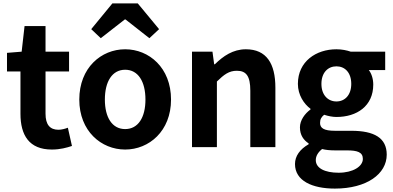

<svg xmlns="http://www.w3.org/2000/svg" viewBox="-20 -863 2305 1126"><path d="M284 14C333 14 372 3 402 -7L378 -114C363 -108 341 -102 323 -102C273 -102 247 -132 247 -196V-444H385V-560H247V-710H124L107 -560L21 -553V-444H100V-196C100 -70 151 14 284 14Z M714 14C854 14 983 -94 983 -279C983 -466 854 -574 714 -574C574 -574 445 -466 445 -279C445 -94 574 14 714 14ZM714 -106C638 -106 595 -174 595 -279C595 -385 638 -454 714 -454C790 -454 833 -385 833 -279C833 -174 790 -106 714 -106ZM515 -692 571 -639 712 -749H716L856 -639L913 -692L788 -843H639Z M1106 0H1252V-385C1294 -426 1323 -448 1369 -448C1424 -448 1448 -417 1448 -331V0H1595V-349C1595 -490 1543 -574 1422 -574C1346 -574 1289 -534 1240 -486H1236L1226 -560H1106Z M1944 243C2131 243 2248 157 2248 44C2248 -54 2175 -96 2040 -96H1945C1879 -96 1857 -112 1857 -142C1857 -164 1865 -177 1881 -190C1905 -182 1931 -177 1953 -177C2073 -177 2169 -241 2169 -367C2169 -402 2158 -433 2143 -452H2239V-560H2037C2014 -568 1984 -574 1953 -574C1834 -574 1727 -503 1727 -371C1727 -306 1763 -253 1801 -225V-221C1768 -197 1739 -158 1739 -116C1739 -70 1761 -41 1790 -22V-17C1739 12 1710 52 1710 99C1710 198 1812 243 1944 243ZM1953 -268C1904 -268 1865 -305 1865 -371C1865 -437 1903 -474 1953 -474C2003 -474 2040 -437 2040 -371C2040 -305 2002 -268 1953 -268ZM1966 150C1884 150 1832 123 1832 76C1832 53 1844 31 1869 11C1889 16 1913 19 1947 19H2015C2075 19 2108 29 2108 69C2108 113 2050 150 1966 150Z"/></svg>

Font: Noto Sans CJK KR Bold
Style: Regular
Weight: 700
Designer: Ryoko NISHIZUKA (kana & ideographs); Paul D. Hunt (Latin, Greek & Cyrillic); Wenlong ZHANG (bopomofo); Sandoll Communica
Foundry: Adobe Systems Incorporated
Version: Version 1.004;PS 1.004;hotconv 1.0.82;makeotf.lib2.5.63406